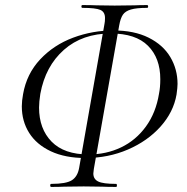

<svg xmlns="http://www.w3.org/2000/svg" viewBox="-20 -697 738 757"><path d="M66 -278Q66 -299 71 -326Q85 -406 138.5 -463Q192 -520 268.5 -548.5Q345 -577 427 -577Q509 -577 566 -548.5Q623 -520 651.5 -472Q680 -424 680 -366Q680 -352 676 -324Q664 -255 613 -198Q562 -141 484.5 -107.5Q407 -74 317 -74Q237 -74 180.5 -100.5Q124 -127 95 -173Q66 -219 66 -278ZM607 -328Q612 -353 612 -385Q612 -468 563.5 -516.5Q515 -565 417 -565Q305 -565 232 -500.5Q159 -436 139 -327Q134 -295 134 -273Q134 -189 183.5 -138.5Q233 -88 329 -88Q399 -88 457.5 -116Q516 -144 555.5 -198.5Q595 -253 607 -328ZM182 28Q241 28 263.5 13.5Q286 -1 292 -35L392 -603Q394 -612 394 -626Q394 -650 375.5 -658Q357 -666 305 -666Q301 -666 301 -671.5Q301 -677 305 -677Q340 -677 360 -676L432 -675L511 -676Q530 -677 560 -677Q564 -677 564 -671.5Q564 -666 560 -666Q518 -666 496 -659.5Q474 -653 464.5 -639Q455 -625 450 -597L350 -31Q348 -17 348 -13Q348 9 367 18.5Q386 28 438 28Q441 28 441 34Q441 40 438 40Q403 40 384 39L310 38L233 39Q214 40 182 40Q178 40 178 34Q178 28 182 28Z"/></svg>

Font: Cormorant Garamond
Style: Italic
Weight: 400
Italic angle: -10°
Designer: Christian Thalmann (Catharsis Fonts)
Foundry: Catharsis Fonts
Version: Version 4.000